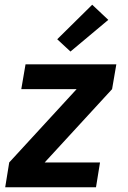

<svg xmlns="http://www.w3.org/2000/svg" viewBox="-20 -792 540 812"><path d="M2 0 19 -105 304 -415H70L88 -520H472L454 -415L169 -105H403L386 0ZM278 -574 222 -626 370 -772 438 -708Z"/></svg>

Font: Iosevka SS18 Extrabold
Style: Italic
Weight: 800
Italic angle: -9°
Monospace: yes
Designer: Belleve Invis
Foundry: Belleve Invis
Version: Version 25.1.1; ttfautohint (v1.8.4)